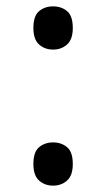

<svg xmlns="http://www.w3.org/2000/svg" viewBox="-20 -570 334 604"><path d="M147 -414Q121 -414 103 -430Q85 -446 85 -482Q85 -520 103 -535Q121 -550 147 -550Q173 -550 191 -535Q209 -520 209 -482Q209 -446 191 -430Q173 -414 147 -414ZM147 14Q121 14 103 -2Q85 -18 85 -54Q85 -92 103 -107Q121 -122 147 -122Q173 -122 191 -107Q209 -92 209 -54Q209 -18 191 -2Q173 14 147 14Z"/></svg>

Font: lhindi15
Style: Regular
Weight: 400
Designer: Jelle Bosma - Monotype Design Team
Foundry: Monotype Imaging Inc.
Version: Version 2.006